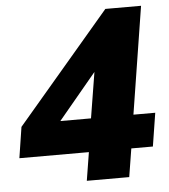

<svg xmlns="http://www.w3.org/2000/svg" viewBox="-51 -751 702 798"><g transform="rotate(-5 300.0 -352.5)"><path d="M279 0 298 -118H8L28 -247L418 -705H567L496 -257H587L565 -118H475L456 0ZM319 -257 350 -448 191 -257Z"/></g></svg>

Font: Nunito Sans Black
Style: Italic
Weight: 900
Italic angle: -9°
Designer: Vernon Adams
Foundry: Vernon Adams
Version: Version 3.006; ttfautohint (v1.8.3)